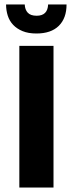

<svg xmlns="http://www.w3.org/2000/svg" viewBox="-20 -834 324 854"><path d="M218 -630V0H66V-630ZM90 -814Q91 -791 103.5 -777.5Q116 -764 143 -764Q192 -764 194 -814H276Q276 -753 241.5 -719Q207 -685 142 -685Q106 -685 80.5 -695.5Q55 -706 38.5 -723.5Q22 -741 14.5 -764.5Q7 -788 7 -814Z"/></svg>

Font: Mukta Malar ExtraBold
Style: Regular
Weight: 800
Designer: Aadarsh Rajan, Girish Dalvi, Yashodeep Gholap
Foundry: Ek Type
Version: Version 2.538;PS 1.000;hotconv 16.6.51;makeotf.lib2.5.65220;